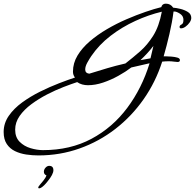

<svg xmlns="http://www.w3.org/2000/svg" viewBox="-159 -583 1066 1050"><path d="M51 267Q18 267 -15.5 262Q-49 257 -77 243.5Q-105 230 -122 204.5Q-139 179 -139 139Q-139 91 -111 50.5Q-83 10 -37.5 -23Q8 -56 60.5 -82Q113 -108 163.5 -127.5Q214 -147 251 -159Q240 -173 240 -191Q240 -238 265 -279.5Q290 -321 332 -357Q374 -393 426 -423.5Q478 -454 532.5 -477.5Q587 -501 636.5 -518Q686 -535 723 -544Q728 -563 748 -563Q774 -563 788 -541Q804 -540 827 -534.5Q850 -529 868.5 -517.5Q887 -506 887 -485Q887 -473 878 -460Q869 -447 856 -437.5Q843 -428 831 -428Q823 -428 823 -436Q823 -444 833.5 -449Q844 -454 844 -472Q844 -475 844 -478Q844 -481 843 -484Q840 -499 823 -509.5Q806 -520 795 -520H790Q783 -463 767.5 -396.5Q752 -330 736 -275H747Q760 -275 778.5 -273.5Q797 -272 811 -268Q825 -264 825 -254Q825 -244 812 -244Q804 -244 791.5 -246Q779 -248 764 -248Q755 -248 746 -247.5Q737 -247 728 -246Q692 -134 626.5 -40.5Q561 53 472 122Q383 191 276 229Q169 267 51 267ZM329 -180Q384 -197 427.5 -210Q471 -223 527 -236Q568 -268 607.5 -302.5Q647 -337 679 -388Q711 -439 726 -519Q654 -502 581 -468.5Q508 -435 445.5 -387Q383 -339 340 -276Q331 -263 319 -241.5Q307 -220 307 -203Q307 -183 329 -180ZM609 -254 664 -264 680 -332Q664 -311 646 -291.5Q628 -272 609 -254ZM76 238Q225 238 340.5 176.5Q456 115 536.5 7.5Q617 -100 659 -237L559 -214Q529 -191 488.5 -168.5Q448 -146 405 -131.5Q362 -117 322 -117Q306 -117 291 -121Q276 -125 263 -134Q232 -124 188 -107Q144 -90 98.5 -66.5Q53 -43 13 -13.5Q-27 16 -51.5 51Q-76 86 -76 126Q-76 168 -51.5 192.5Q-27 217 8.5 227.5Q44 238 76 238ZM55 447Q50 447 50 443Q50 438 56 432Q56 431 57.5 429.5Q59 428 58 429Q65 421 78 405Q91 389 95 376Q81 371 81 356Q81 344 90 334Q99 324 110 324Q133 324 133 348Q133 370 102 408Q82 434 65 444Q63 445 60 446Q57 447 55 447Z"/></svg>

Font: Corinthia
Style: Bold
Weight: 700
Designer: Robert E. Leuschke
Foundry: Robert E. Leuschke
Version: Version 1.013; ttfautohint (v1.8.3)